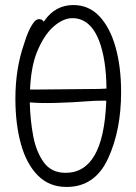

<svg xmlns="http://www.w3.org/2000/svg" viewBox="-20 -728 540 761"><path d="M349 -328Q173 -315 103 -322H98Q100 -249 112 -187Q124 -125 154 -84Q184 -43 240 -43Q390 -43 401 -324V-329H396Q362 -329 349 -328ZM115 -373Q362 -375 374 -375.5Q386 -376 402 -377Q401 -492 373 -566Q338 -656 267 -656Q230 -656 191.5 -622Q153 -588 125 -518Q103 -461 99 -373ZM460 -363Q460 -211 408 -99Q356 13 244 13Q175 13 130 -32.5Q85 -78 63 -157Q41 -236 41 -337Q41 -455 75 -553Q92 -609 110 -634Q122 -652 133.5 -652Q145 -652 149 -647L153 -642L157 -647Q200 -708 271 -708Q332 -708 374 -663.5Q416 -619 438 -541Q460 -463 460 -363Z"/></svg>

Font: Moon Stars Kai T HW Light
Style: Regular
Weight: 300
Designer: GuiWonder
Version: Version 1.101